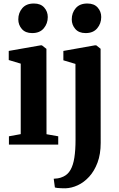

<svg xmlns="http://www.w3.org/2000/svg" viewBox="-20 -802 660 1065"><path d="M29.5 0V-46L95 -58V-449L28.5 -469V-519.5L205 -550.5H212.5L237.5 -531L238 -57.5L303 -46V0ZM158 -618.5Q121 -618.5 101.2 -641.2Q81.5 -664 81.5 -694.5Q81.5 -731 103.8 -756.8Q126 -782.5 167.5 -782.5H168.5Q205.5 -782.5 225.2 -760.2Q245 -738 245 -707.5Q245 -671.5 222.8 -645Q200.5 -618.5 159 -618.5ZM342.5 242.5Q331.5 242.5 319.2 242Q307 241.5 297.5 240.5Q288 239.5 284.5 238L278 189.5Q286 189.5 301 187.2Q316 185 331.5 177.5Q356.5 166 371.2 140Q386 114 392.5 72.2Q399 30.5 399 -27.5L398.5 -447.5L331.5 -467.5V-519.5L506 -550.5H514L538 -531.5L538.5 -9.5Q538.5 53 521 99.8Q503.5 146.5 474.8 178Q446 209.5 411.5 225.5Q377 241.5 342.5 242.5ZM454.5 -618.5Q417.5 -618.5 397.8 -641.2Q378 -664 378 -694.5Q378 -731 400.2 -756.8Q422.5 -782.5 464 -782.5H465Q502 -782.5 521.8 -760.2Q541.5 -738 541.5 -707.5Q541.5 -671.5 519.2 -645Q497 -618.5 455.5 -618.5Z"/></svg>

Font: Merriweather 60pt
Style: Bold
Weight: 700
Version: Version 2.100